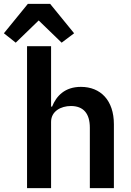

<svg xmlns="http://www.w3.org/2000/svg" viewBox="-65 -981 685 1001"><path d="M76 0H201.3V-345.5C201.3 -401.3 252.8 -428.3 304.7 -428.3C369.7 -428.3 403.4 -389.6 403.4 -315V0H528.8V-333.1C528.8 -458.1 459.2 -528.1 356.9 -528.1C273.4 -528.1 229 -481.2 206.7 -425.4H201.3V-740.1H76ZM-44.7 -807.5 17 -758.5 136.7 -874.3 256.4 -758.5 321.4 -807.5 196.4 -960.9H80.3Z"/></svg>

Font: Margiela Mono SemiBold
Style: Regular
Weight: 600
Designer: Mike Abbink, Paul van der Laan, Pieter van Rosmalen
Foundry: Bold Monday
Version: Version 2.003 2021